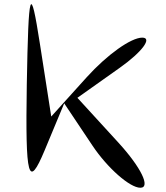

<svg xmlns="http://www.w3.org/2000/svg" viewBox="-20 -848 781 903"><path d="M106 -450C99 -9 113 43 190 -141L282 -362L415 -163C486 -57 591 35 640 35C690 35 643 -61 538 -176L344 -388L543 -529C649 -604 698 -671 649 -671C596 -671 484 -591 388 -485L221 -300L168 -640C123 -929 114 -900 106 -450Z"/></svg>

Font: Venom Sans
Style: Regular
Weight: 400
Version: Version 1.001